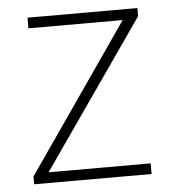

<svg xmlns="http://www.w3.org/2000/svg" viewBox="-44 -571 547 611"><g transform="rotate(-5 229.5 -265.0)"><path d="M416 0V-34H90L417 -504V-530H66V-496H367L41 -25V0Z"/></g></svg>

Font: Noto Sans Tamil ExtraLight
Style: Regular
Weight: 200
Designer: Jelle Bosma - Monotype Design Team
Foundry: Monotype Imaging Inc.
Version: Version 2.004